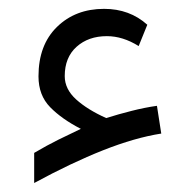

<svg xmlns="http://www.w3.org/2000/svg" viewBox="-20 -378 445 436"><path d="M163.6 -85.4Q120.6 -107.4 94 -134.5Q67.4 -161.6 67.4 -204.6Q67.4 -275.9 109.4 -316.9Q151.4 -357.9 216.3 -357.9Q274.4 -357.9 314.5 -321.8L294.9 -273.4Q258.8 -295.9 222.7 -295.9Q180.7 -295.9 153.8 -271.7Q127 -247.6 127 -205.1Q127 -175.8 152.8 -152.3Q178.7 -128.9 221.2 -109.9Q249 -118.7 278.8 -126.2Q308.6 -133.8 336.4 -137.7L346.2 -74.7Q286.6 -65.4 214.4 -36.9Q142.1 -8.3 57.6 37.6V-30.8Q87.4 -48.3 111.6 -60.3Q135.7 -72.3 163.6 -85.4Z"/></svg>

Font: Vazir Light FD-WOL-UI
Style: Light-FD-WOL-UI
Weight: 300
Designer: Saber Rastikerdar
Foundry: Saber Rastikerdar
Version: Version 30.0.0